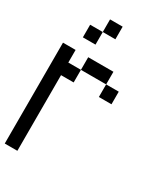

<svg xmlns="http://www.w3.org/2000/svg" viewBox="-223 -1008 946 1099"><g transform="rotate(30 250.0 -458.5)"><path d="M0 0V-666.7H83.3V-583.3H166.7V-500H83.3V0ZM83.3 -750V-833.3H166.7V-750ZM250 -916.7V-833.3H166.7V-916.7ZM166.7 -583.3V-666.7H333.3V-583.3ZM333.3 -583.3H416.7V-500H333.3Z"/></g></svg>

Font: Galmuri11 Regular
Style: Regular
Weight: 400
Designer: Minseo Lee (Quiple)
Version: Version 2.356;hotconv 1.1.0;makeotfexe 2.6.0 DEVELOPMENT